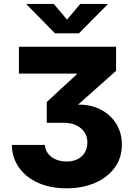

<svg xmlns="http://www.w3.org/2000/svg" viewBox="-20 -786 693 1000"><path d="M326.7 194.8Q241.7 194.8 178 166Q114.3 137.2 78.6 86.2Q43 35.2 41.5 -31.2H213.9Q215.3 -5.4 230.5 14.2Q245.6 33.7 270.8 44.4Q295.9 55.2 326.7 55.2Q359.4 55.2 383.5 43.2Q407.7 31.2 421.4 8.8Q435.1 -13.7 435.1 -44.9Q435.1 -73.2 420.7 -96.2Q406.2 -119.1 378.7 -132.8Q351.1 -146.5 312 -146.5H223.6V-254.9L379.9 -398.9V-402.8H78.6V-542.5H584.5V-417L340.3 -199.7V-237.3Q423.3 -249 484.9 -224.1Q546.4 -199.2 580.6 -148.9Q614.7 -98.6 614.7 -33.2Q614.7 36.6 577.1 87.6Q539.6 138.7 474.4 166.7Q409.2 194.8 326.7 194.8ZM260.3 -765.6 329.1 -683.6 397.9 -765.6H540V-762.7L391.1 -612.3H266.6L118.7 -762.7V-765.6Z"/></svg>

Font: Inter 16pt ExtraBold
Style: Regular
Weight: 800
Version: Version 4.001;git-66647c0bb